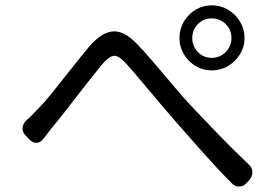

<svg xmlns="http://www.w3.org/2000/svg" viewBox="-20 -734 1040 720"><path d="M76 -226Q63 -239 64.5 -254.5Q66 -270 79 -283Q87 -289 96 -298.5Q105 -308 119 -322Q146 -349 180 -391.5Q214 -434 250 -479.5Q286 -525 315 -560Q359 -611 401 -616Q443 -621 492 -571Q522 -540 556.5 -499.5Q591 -459 626 -417.5Q661 -376 692 -342Q738 -293 796 -233Q854 -173 912 -118Q926 -106 926.5 -89.5Q927 -73 915 -59L905 -48Q893 -35 877 -34.5Q861 -34 849 -47Q798 -98 746.5 -156Q695 -214 644 -272Q612 -309 577 -350Q542 -391 510.5 -429Q479 -467 456 -492Q425 -528 405.5 -524.5Q386 -521 360 -489Q337 -461 304 -419Q271 -377 238 -334Q205 -291 179 -260Q168 -247 159 -234.5Q150 -222 143 -214Q133 -200 118.5 -198.5Q104 -197 91 -210ZM701 -591Q701 -561 722 -539Q743 -517 774 -517Q805 -517 826.5 -539Q848 -561 848 -591Q848 -622 826.5 -643.5Q805 -665 774 -665Q743 -665 722 -643.5Q701 -622 701 -591ZM653 -591Q653 -625 669.5 -653Q686 -681 713.5 -697.5Q741 -714 774 -714Q808 -714 835.5 -697.5Q863 -681 880 -653Q897 -625 897 -591Q897 -558 880 -530.5Q863 -503 835.5 -486.5Q808 -470 774 -470Q741 -470 713.5 -486.5Q686 -503 669.5 -530.5Q653 -558 653 -591Z"/></svg>

Font: Chiron GoRound TC
Style: Regular
Weight: 400
Designer: Ryoko NISHIZUKA 西塚涼子 (kana, bopomofo & ideographs); Paul D. Hunt (Latin, Greek & Cyrillic); Sandoll Communications 산돌커뮤니
Foundry: Adobe
Version: Version 1.000;hotconv 1.1.1;makeotfexe 2.6.0